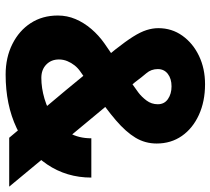

<svg xmlns="http://www.w3.org/2000/svg" viewBox="-54 -700 766 699"><g transform="rotate(90 329.5 -350.0)"><path d="M251 13Q189 13 140 -11.5Q91 -36 63.5 -78.5Q36 -121 36 -177Q36 -211 49 -241.5Q62 -272 85 -299Q108 -326 138 -347L288 -450Q300 -458 316 -470Q332 -482 345.5 -500Q359 -518 359 -541Q359 -565 340 -578Q321 -591 294 -591Q266 -591 248.5 -577.5Q231 -564 231 -541Q231 -517 246 -499.5Q261 -482 278 -459L416 -293L659 0H481L309 -205L160 -386Q130 -424 113 -451Q96 -478 89 -500Q82 -522 82 -543Q82 -592 109.5 -630.5Q137 -669 183 -691Q229 -713 286 -713Q349 -713 398 -690.5Q447 -668 474.5 -628.5Q502 -589 502 -537Q502 -495 481 -460Q460 -425 417.5 -388.5Q375 -352 310 -308L240 -259Q227 -250 217.5 -238Q208 -226 202 -211.5Q196 -197 196 -181Q196 -153 214.5 -135Q233 -117 263 -117Q300 -117 339 -128.5Q378 -140 411 -162.5Q444 -185 463.5 -219Q483 -253 483 -299H626Q626 -209 578 -138Q530 -67 445.5 -27Q361 13 251 13Z"/></g></svg>

Font: Figtree ExtraBold
Style: Regular
Weight: 800
Designer: Erik Kennedy
Foundry: Erik Kennedy
Version: Version 2.002